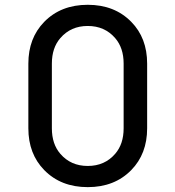

<svg xmlns="http://www.w3.org/2000/svg" viewBox="-20 -767 728 797"><path d="M195.3 -234.4Q195.3 -168.9 230.5 -128.4Q273.9 -78.1 344.2 -78.1Q414.6 -78.1 458 -128.4Q493.2 -168.9 493.2 -234.4V-502.9Q493.2 -568.4 458 -608.9Q414.6 -659.2 344.2 -659.2Q273.9 -659.2 230.5 -608.9Q195.3 -568.4 195.3 -502.9ZM97.7 -234.4V-502.9Q97.7 -608.9 163.6 -676.3Q232.9 -747.1 344.2 -747.1Q455.6 -747.1 524.9 -676.3Q590.8 -609.4 590.8 -502.9V-234.4Q590.8 -128.4 524.9 -61Q455.6 9.8 344.2 9.8Q232.9 9.8 163.6 -61Q97.7 -128.4 97.7 -234.4Z"/></svg>

Font: Nova Round
Style: Book
Weight: 400
Version: Version 2.000